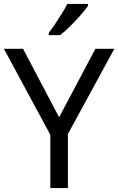

<svg xmlns="http://www.w3.org/2000/svg" viewBox="-20 -964 606 984"><path d="M283 -363 469 -714H566L328 -277V0H238V-273L0 -714H98ZM431 -934Q419 -916 394 -887.5Q369 -859 340.5 -830.5Q312 -802 288 -784H230V-796Q245 -815 262.5 -841Q280 -867 297 -894.5Q314 -922 325 -944H431Z"/></svg>

Font: Noto Sans Wancho
Style: Regular
Weight: 400
Designer: Monotype Design Team
Foundry: Monotype Imaging Inc.
Version: Version 2.001; ttfautohint (v1.8.4.7-5d5b)